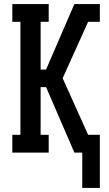

<svg xmlns="http://www.w3.org/2000/svg" viewBox="-20 -755 540 950"><path d="M387 175V0H348L208 -324H181V-88H221V0H41V-88H81V-647H41V-735H221V-647H181V-411H208L348 -735H474V-647H416L290 -368L416 -88H474V175Z"/></svg>

Font: Iosevka Curly Slab Semibold
Style: Regular
Weight: 600
Monospace: yes
Designer: Belleve Invis
Foundry: Belleve Invis
Version: Version 22.1.2; ttfautohint (v1.8.4)